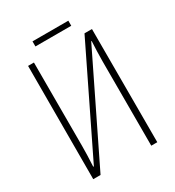

<svg xmlns="http://www.w3.org/2000/svg" viewBox="-194 -933 958 1049"><g transform="rotate(-30 285.5 -409.0)"><path d="M399 -818H173V-786H399ZM84 0H130L451 -658H454C452 -618 450 -574 450 -531V0H488V-714H441L122 -59H118C121 -116 122 -152 122 -188V-714H85Z"/></g></svg>

Font: Noto Sans Condensed ExtraLight
Style: Regular
Weight: 200
Width: 3
Designer: Monotype Design Team
Foundry: Monotype Imaging Inc.
Version: Version 2.013